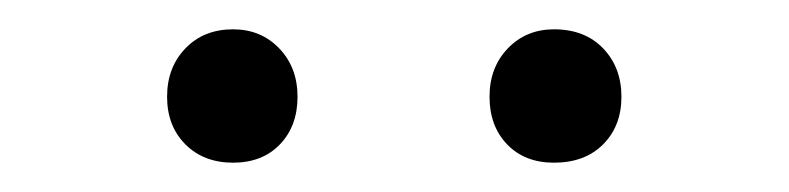

<svg xmlns="http://www.w3.org/2000/svg" viewBox="-20 -695 538 131"><path d="M94 -629Q94 -649 106.5 -662Q119 -675 139 -675Q158 -675 170.5 -662Q183 -649 183 -629Q183 -609 171 -596.5Q159 -584 139 -584Q119 -584 106.5 -596.5Q94 -609 94 -629ZM314 -629Q314 -649 326.5 -662Q339 -675 358 -675Q379 -675 391.5 -662Q404 -649 404 -629Q404 -609 391.5 -596.5Q379 -584 358 -584Q338 -584 326 -596.5Q314 -609 314 -629Z"/></svg>

Font: Trirong
Style: Regular
Weight: 400
Designer: Katatrad Team
Foundry: CadsonDemak
Version: Version 1.001